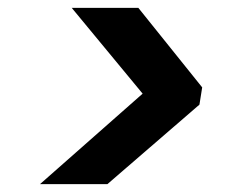

<svg xmlns="http://www.w3.org/2000/svg" viewBox="-20 -595 619 490"><path d="M82 -125 344 -356 163 -575H333L496 -372L489 -328L254 -125Z"/></svg>

Font: DM Sans 36pt
Style: Bold Italic
Weight: 700
Italic angle: -10°
Designer: Colophon Foundry, Jonny Pinhorn
Foundry: Colophon Foundry
Version: Version 4.004;gftools[0.9.30]